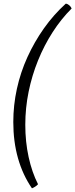

<svg xmlns="http://www.w3.org/2000/svg" viewBox="-20 -820 408 1040"><path d="M153 200Q103 127 77.5 37Q52 -53 52 -159Q52 -250 71.5 -339Q91 -428 128.5 -510.5Q166 -593 218 -666.5Q270 -740 336 -800Q345 -800 354.5 -792Q364 -784 368 -774Q311 -717 265 -645.5Q219 -574 186 -492.5Q153 -411 135 -323Q117 -235 117 -144Q117 -52 135 30.5Q153 113 186 178Q179 186 169 192Q159 198 153 200Z"/></svg>

Font: Texturina Medium 12pt ExtraLight
Style: Italic
Weight: 250
Italic angle: -11°
Version: Version 1.002